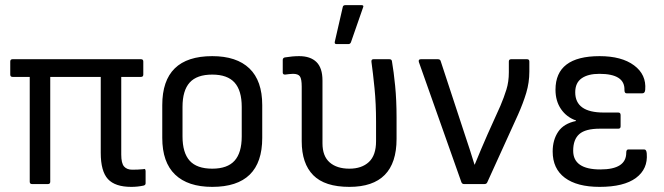

<svg xmlns="http://www.w3.org/2000/svg" viewBox="-20 -718 2591 749"><path d="M492 11Q429 11 401 -19.5Q373 -50 373 -122V-418H176V-9Q176 0 167 0H105Q96 0 96 -9V-418H29Q20 -418 20 -427V-478Q20 -487 29 -487H530Q539 -487 539 -478V-427Q539 -418 530 -418H453V-115Q453 -81 464 -68.5Q475 -56 496 -56Q507 -56 518 -56.5Q529 -57 539 -58Q548 -62 548 -50V-3Q548 4 540 6Q517 11 492 11Z M808 11Q713 11 663 -37Q613 -85 613 -180V-308Q613 -499 808 -499Q903 -499 953 -451Q1003 -403 1003 -308V-180Q1003 11 808 11ZM808 -60Q867 -60 895 -91Q923 -122 923 -186V-301Q923 -365 895 -396Q867 -427 808 -427Q748 -427 720 -396Q692 -365 692 -301V-186Q692 -122 720 -91Q748 -60 808 -60Z M1343 11Q1247 11 1202 -34.5Q1157 -80 1157 -167V-380Q1157 -410 1150 -420Q1143 -430 1123 -430Q1117 -430 1108.5 -429Q1100 -428 1092 -427Q1083 -427 1083 -435V-484Q1083 -492 1091 -494Q1121 -499 1147 -499Q1191 -499 1214.5 -476Q1238 -453 1238 -404V-159Q1238 -109 1266 -84.5Q1294 -60 1343 -60Q1391 -60 1419 -86Q1447 -112 1447 -167V-243Q1447 -314 1441 -374Q1435 -434 1429 -477Q1428 -487 1437 -487H1499Q1508 -487 1509 -479Q1516 -439 1521.5 -383Q1527 -327 1527 -260V-176Q1527 11 1343 11ZM1293 -546Q1284 -546 1286 -555L1317 -690Q1318 -698 1328 -698H1390Q1401 -698 1396 -688L1349 -553Q1346 -546 1339 -546Z M1790 0Q1783 0 1780 -7L1614 -476Q1611 -487 1622 -487H1688Q1697 -487 1699 -480L1793 -194Q1803 -165 1812.5 -135Q1822 -105 1831 -76H1832Q1844 -105 1856.5 -135Q1869 -165 1882 -194L1932 -305Q1946 -338 1955.5 -368.5Q1965 -399 1965 -436V-478Q1965 -487 1974 -487H2036Q2045 -487 2045 -478V-439Q2045 -396 2033 -356Q2021 -316 2001 -271L1881 -7Q1878 0 1870 0Z M2319 11Q2231 11 2183.5 -24.5Q2136 -60 2136 -127Q2136 -172 2157.5 -204Q2179 -236 2227 -246V-248Q2190 -261 2168.5 -292.5Q2147 -324 2147 -368Q2147 -499 2319 -499Q2405 -499 2453.5 -463Q2502 -427 2497 -368Q2496 -354 2486 -354H2424Q2416 -354 2416 -367Q2418 -430 2318 -430Q2274 -430 2249 -412.5Q2224 -395 2224 -358Q2224 -279 2335 -279H2392Q2401 -279 2401 -269V-225Q2401 -216 2392 -216H2320Q2264 -216 2240 -195Q2216 -174 2216 -130Q2216 -57 2322 -57Q2423 -57 2423 -122Q2423 -135 2431 -135H2493Q2502 -135 2503 -119Q2508 -59 2461 -24Q2414 11 2319 11Z"/></svg>

Font: Sofia Sans Semi Condensed
Style: Regular
Weight: 400
Designer: Botio Nikoltchev, Ani Petrova
Foundry: lettersoup
Version: Version 4.100; ttfautohint (v1.8.4.7-5d5b)